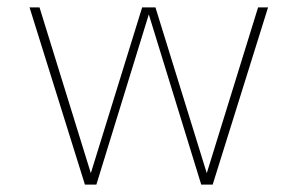

<svg xmlns="http://www.w3.org/2000/svg" viewBox="-20 -500 806 520"><path d="M540 -31 679 -480H706L556 0H525L383 -461L241 0H210L60 -480H87L226 -31L365 -480H401Z"/></svg>

Font: Prompt Thin
Style: Regular
Weight: 100
Designer: Katatrad Team
Foundry: CadsonDemak
Version: Version 1.030